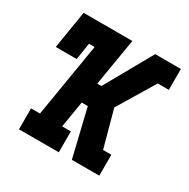

<svg xmlns="http://www.w3.org/2000/svg" viewBox="-126 -647 753 764"><g transform="rotate(30 250.0 -265.0)"><path d="M56 0V-96H97L153 -434H127L115 -357H19L47 -530H271L235 -313H254L304 -402L376 -530H468L456 -456L468 -530H494V-434H443L341 -265L387 -96H425V0H380L393 -74L380 0H299L247 -217H219L199 -96H239V0Z"/></g></svg>

Font: Iosevka Slab Oblique
Style: Bold
Weight: 700
Italic angle: -9°
Monospace: yes
Designer: Belleve Invis
Foundry: Belleve Invis
Version: Version 11.1.1; ttfautohint (v1.8.3)